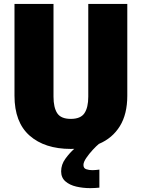

<svg xmlns="http://www.w3.org/2000/svg" viewBox="-20 -758 734 994"><path d="M494.5 120V213.5Q484 214.5 472.2 215.2Q460.5 216 447.5 216Q409.5 216 375 208Q340.5 200 318.5 180.8Q296.5 161.5 296.5 129Q296.5 94 318.5 63.8Q340.5 33.5 364.5 12.5Q355.5 13 346.5 13Q211.5 13 133.2 -56Q55 -125 55 -262.5V-737.5H257V-257.5Q257 -201.5 276.2 -172Q295.5 -142.5 346.5 -142.5Q397.5 -142.5 417.2 -172Q437 -201.5 437 -257.5V-737.5H639V-262.5Q639 -167 600.5 -104.8Q562 -42.5 492 -13Q479 -2.5 460.2 17.8Q441.5 38 426.8 59.5Q412 81 412 96Q412 113 426.2 118Q440.5 123 458.5 123Q467.5 123 477 122Q486.5 121 494.5 120Z"/></svg>

Font: Epilogue Black
Style: Regular
Weight: 900
Designer: Tyler Finck
Foundry: Etcetera Type Co
Version: Version 2.111; ttfautohint (v1.8.3)